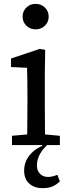

<svg xmlns="http://www.w3.org/2000/svg" viewBox="-20 -751 369 994"><path d="M42 0V-48L154 -58H182L290 -48V0ZM120 0Q121 -30 121 -67Q121 -104 121.5 -143Q122 -182 122 -215V-267Q122 -305 121.5 -336Q121 -367 120 -400L37 -404V-448L186 -498L214 -493L212 -371V-215Q212 -182 212.5 -143Q213 -104 213 -67Q213 -30 214 0ZM164 -599Q136 -599 116.5 -618Q97 -637 97 -665Q97 -693 116.5 -712Q136 -731 164 -731Q193 -731 212.5 -712Q232 -693 232 -665Q232 -637 212.5 -618Q193 -599 164 -599ZM200 223Q157 223 131 199Q105 175 105 133Q105 102 117.5 77Q130 52 151.5 33.5Q173 15 199 4V-13H238Q205 15 188 44.5Q171 74 171 105Q171 132 187 148.5Q203 165 228 165Q241 165 253 162Q265 159 277 154L290 188Q274 204 253.5 213.5Q233 223 200 223Z"/></svg>

Font: Source Serif 4
Style: Regular
Weight: 400
Designer: Frank Grießhammer
Foundry: Adobe Systems Incorporated
Version: Version 4.004;hotconv 1.0.116;makeotfexe 2.5.65601